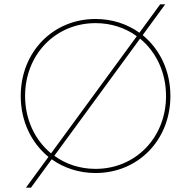

<svg xmlns="http://www.w3.org/2000/svg" viewBox="-20 -790 876 880"><path d="M418 3C613 3 761 -148 761 -350C761 -466 712 -565 634 -629L737 -770H714L619 -640C563 -680 494 -703 418 -703C223 -703 75 -552 75 -350C75 -234 124 -135 202 -71L99 70H122L217 -60C273 -20 342 3 418 3ZM418 -16C346 -16 281 -38 229 -76L622 -613C695 -553 741 -459 741 -350C741 -159 601 -16 418 -16ZM95 -350C95 -541 235 -684 418 -684C490 -684 555 -662 607 -624L214 -87C141 -147 95 -241 95 -350Z"/></svg>

Font: Chess Sans Thin
Style: Regular
Weight: 100
Designer: Wolf Bōese
Foundry: Wolf Bōese
Version: Version 7.223;Glyphs 3.3 (3306)